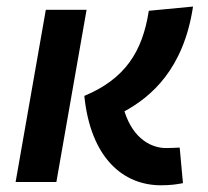

<svg xmlns="http://www.w3.org/2000/svg" viewBox="-20 -547 626 577"><path d="M463.4 9.8C491.7 9.8 509.8 7.3 529.8 3.4L520 -103.5C504.4 -103 499 -102.1 478.5 -102.1C439.5 -102.1 381.8 -125 354 -212.4C434.1 -256.3 531.7 -338.9 560.1 -527.3L427.2 -514.6C408.2 -391.6 356 -310.1 233.4 -258.8C252.4 -72.3 350.1 9.8 463.4 9.8ZM26.9 0H149.4L240.2 -517.6H117.7Z"/></svg>

Font: Cascadia Mono PL SemiBold
Style: Italic
Weight: 600
Italic angle: -10°
Monospace: yes
Designer: Aaron Bell
Foundry: Saja Typeworks
Version: Version 2404.023